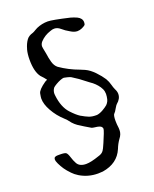

<svg xmlns="http://www.w3.org/2000/svg" viewBox="-168 -811 892 1115"><g transform="rotate(-20 278.0 -253.0)"><path d="M241.2 211.9Q180.2 211.9 129.9 181.6Q108.9 168.9 92.8 151.9L91.8 150.4Q58.6 117.2 40 76.2Q32.2 60.5 32.2 48.8Q32.2 32.2 56.2 32.2H69.8Q99.1 32.2 107.2 38.1Q115.2 43.9 123 68.8Q129.4 90.3 140.1 109.9Q154.8 136.2 195.3 136.2Q225.1 136.2 276.4 118.2Q299.3 112.3 309.6 97.2Q317.9 84.5 323.7 69.8Q326.7 62.5 330.1 55.7Q340.8 31.2 350.6 5.9Q358.9 -16.1 358.9 -21.5Q358.9 -26.4 355 -32.7Q348.1 -43.5 313.5 -46.9Q301.3 -48.3 295.4 -50.8Q276.9 -61 257.8 -73.2L239.3 -85Q206.1 -103.5 185.1 -133.3Q177.2 -144.5 166.5 -153.3Q127 -189 102.5 -233.4Q79.1 -274.9 79.1 -309.6Q79.1 -318.4 83.3 -340.1Q87.4 -361.8 134.8 -394.5Q141.6 -398.9 148.4 -401.4L135.3 -418L119.1 -435.5Q92.3 -470.7 92.3 -544.4Q92.3 -581.1 99.6 -607.4L100.1 -608.4Q108.9 -640.1 124 -660.6Q136.2 -677.7 162.1 -685.1Q172.9 -689 182.1 -695.3Q189.5 -700.2 197.3 -703.6Q231 -718.3 267.1 -718.3Q294.4 -718.3 399.4 -693.8Q418.5 -688.5 437 -680.2Q464.8 -666.5 464.8 -642.1Q464.8 -635.7 462.9 -628.4Q460 -621.6 440.9 -612.8Q425.3 -606 411.1 -606Q391.6 -606 368.7 -620.6Q344.7 -633.8 325.2 -650.9Q307.6 -666 288.1 -666Q276.4 -666 264.2 -661.1Q225.1 -648.9 198.7 -620.6Q187 -607.4 187 -592.3Q187 -586.4 188.5 -580.6Q191.9 -565.9 195.3 -545.9Q198.7 -518.6 206.1 -491.9Q213.4 -465.3 231 -451.2Q284.2 -414.1 348.6 -390.6L376.5 -378.9Q403.8 -366.2 430.2 -338.6Q456.5 -311 472.2 -286.6Q483.9 -266.6 489.3 -245.1Q493.2 -229.5 500 -214.4Q508.8 -198.2 508.8 -182.6Q508.8 -153.3 480.5 -129.9Q476.6 -127 466.8 -110.4Q454.6 -88.4 449.2 -84.5Q439.9 -77.6 439.9 -41Q439.9 -20.5 443.4 4.4L443.8 17.1Q443.8 42.5 425.8 64.9Q408.7 88.9 397.9 116.7L397.5 117.7Q364.7 195.3 270.5 210.4Q255.4 211.9 241.2 211.9ZM351.6 -109.9Q369.1 -112.3 388.9 -123.5Q408.7 -134.8 420.4 -145Q437.5 -162.1 439.9 -187L440.4 -189Q441.9 -198.2 441.9 -207Q441.9 -214.4 439.9 -224.9Q438 -235.4 426.8 -252.9Q407.2 -281.7 376.5 -301.8Q365.2 -310.1 353.5 -319.3Q328.6 -340.3 285.2 -367.2Q278.8 -370.6 263.7 -374.5Q246.1 -378.9 243.2 -378.9Q235.4 -378.9 221.4 -373.5Q207.5 -368.2 192.1 -359.1Q176.8 -350.1 171.4 -344.2Q160.2 -328.6 160.2 -309.6Q160.2 -304.7 161.1 -299.3Q169.4 -225.1 206.1 -185.1Q235.4 -153.3 257.8 -139.2L261.7 -137.2Q282.2 -125 302.7 -116.7Q320.8 -109.9 344.2 -109.9Z"/></g></svg>

Font: Kurland
Style: Regular
Weight: 400
Designer: GGBot
Version: 0.22